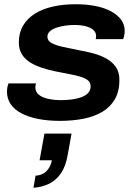

<svg xmlns="http://www.w3.org/2000/svg" viewBox="-20 -559 644 907"><path d="M263 12Q207 12 161 3Q115 -6 81.5 -23.5Q48 -41 30.5 -67Q13 -93 13 -126Q13 -137 15 -147Q17 -157 20 -165H150Q149 -161 148 -156Q147 -151 147 -147Q147 -125 163.5 -111.5Q180 -98 208 -92Q236 -86 268 -86Q293 -86 318 -89Q343 -92 363.5 -99.5Q384 -107 396 -119.5Q408 -132 408 -151Q408 -169 396 -179Q384 -189 362 -196Q340 -203 310.5 -208.5Q281 -214 246 -221Q211 -228 179 -238.5Q147 -249 122.5 -264Q98 -279 83.5 -302.5Q69 -326 69 -358Q69 -404 89 -438Q109 -472 145 -494.5Q181 -517 230 -528Q279 -539 337 -539Q389 -539 431.5 -530.5Q474 -522 504.5 -505.5Q535 -489 552 -466Q569 -443 569 -413Q569 -401 566.5 -390Q564 -379 562 -374H432Q433 -378 433.5 -381.5Q434 -385 434 -388Q434 -406 421 -417.5Q408 -429 385 -435Q362 -441 332 -441Q312 -441 289.5 -438Q267 -435 247.5 -428.5Q228 -422 216 -411.5Q204 -401 204 -385Q204 -366 225 -355Q246 -344 279.5 -337Q313 -330 352 -322Q386 -316 420 -307Q454 -298 482 -282.5Q510 -267 527 -243Q544 -219 544 -182Q544 -127 522.5 -90Q501 -53 463 -30.5Q425 -8 374 2Q323 12 263 12ZM138 328 148 271Q181 269 200.5 248.5Q220 228 225 198H167L190 72H318L299 177Q290 227 268 259.5Q246 292 213 308.5Q180 325 138 328Z"/></svg>

Font: Archivo SemiExpanded SemiBold
Style: Italic
Weight: 600
Width: 6
Italic angle: -10°
Designer: Hector Gatti
Foundry: Omnibus-Type
Version: Version 2.001